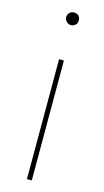

<svg xmlns="http://www.w3.org/2000/svg" viewBox="-110 -561 413 764"><g transform="rotate(15 96.0 -178.5)"><path d="M78 -479C83 -474 89 -471 96 -471C103 -471 110 -474 115 -479C120 -484 122 -490 122 -497C122 -504 120 -511 115 -516C110 -521 103 -523 96 -523C89 -523 83 -521 78 -516C73 -511 70 -504 70 -497C70 -490 73 -484 78 -479ZM106 166V-328H86V166Z"/></g></svg>

Font: Argentum Sans Thin
Style: Regular
Weight: 250
Designer: Julieta Ulanovsky
Foundry: Julieta Ulanovsky
Version: Version 5.001;February 15, 2019;FontCreator 11.5.0.2425 64-b